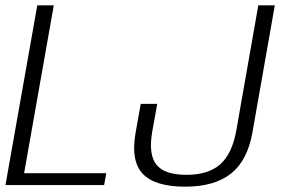

<svg xmlns="http://www.w3.org/2000/svg" viewBox="-30 -695 1066 721"><path d="M-9.5 0H361L369 -44.5H60.5L172 -675H110ZM665 6Q775.5 6 837.5 -43.2Q899.5 -92.5 918 -198L1002 -675H940L857.5 -206Q842 -118 797.2 -78.2Q752.5 -38.5 670 -38.5Q587.5 -38.5 557.2 -76.8Q527 -115 541.5 -199.5L560.5 -305H498.5L478.5 -192.5Q461 -88.5 507.2 -41.2Q553.5 6 665 6Z"/></svg>

Font: Anybody Thin Light
Style: Italic
Weight: 300
Italic angle: -10°
Version: Version 1.113;gftools[0.9.25]